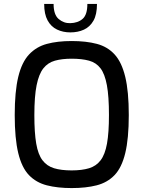

<svg xmlns="http://www.w3.org/2000/svg" viewBox="-20 -952 730 978"><path d="M345 6Q273 6 218.5 -8Q164 -22 127.5 -60Q91 -98 73 -172Q55 -246 55 -366Q55 -486 73 -560.5Q91 -635 128 -674.5Q165 -714 219 -728.5Q273 -743 345 -743Q419 -743 473.5 -728.5Q528 -714 564 -674.5Q600 -635 618 -560.5Q636 -486 636 -366Q636 -246 618 -172Q600 -98 563.5 -60Q527 -22 472.5 -8Q418 6 345 6ZM345 -84Q397 -84 433.5 -95Q470 -106 492.5 -135.5Q515 -165 525 -220.5Q535 -276 535 -366Q535 -461 524.5 -518Q514 -575 492 -604Q470 -633 433.5 -643Q397 -653 345 -653Q296 -653 260 -643Q224 -633 201 -604Q178 -575 166.5 -518Q155 -461 155 -366Q155 -276 164.5 -220.5Q174 -165 196.5 -135.5Q219 -106 255.5 -95Q292 -84 345 -84ZM338 -787Q301 -787 270.5 -801.5Q240 -816 222.5 -848Q205 -880 205 -932H253Q253 -877 279 -855Q305 -833 338 -834Q377 -835 401 -856Q425 -877 425 -932H474Q474 -878 456 -846.5Q438 -815 407.5 -801Q377 -787 338 -787Z"/></svg>

Font: Exo Thin Medium
Style: Regular
Weight: 500
Version: Version 2.000